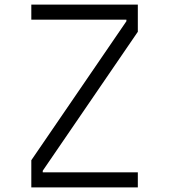

<svg xmlns="http://www.w3.org/2000/svg" viewBox="-20 -820 740 840"><path d="M117 0V-119L533 -727V-734H117V-800H583V-681L167 -73V-66H583V0Z"/></svg>

Font: Martian Mono SemiExpanded ExtraLight
Style: Regular
Weight: 250
Monospace: yes
Version: Version 0.930